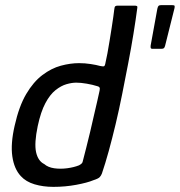

<svg xmlns="http://www.w3.org/2000/svg" viewBox="-20 -720 700 748"><path d="M37 -230Q54 -306 82 -353.5Q110 -401 145 -427.5Q180 -454 217 -464Q254 -474 288 -474Q311 -474 333.5 -470.5Q356 -467 370 -463Q380 -461 384 -461.5Q388 -462 390 -471Q394 -488 398.5 -512Q403 -536 407 -561.5Q411 -587 415 -611.5Q419 -636 421.5 -655Q424 -674 425 -682Q426 -693 429 -695.5Q432 -698 438 -698H505Q510 -698 513 -696.5Q516 -695 515 -690Q509 -644 500 -588.5Q491 -533 479.5 -473.5Q468 -414 456 -353.5Q444 -293 430.5 -236.5Q417 -180 403.5 -131Q390 -82 377 -44Q374 -36 368.5 -30Q363 -24 344 -18Q320 -8 277 0Q234 8 188 8Q148 8 114.5 -2Q81 -12 61 -34Q35 -62 28 -111Q21 -160 37 -230ZM127 -229Q113 -162 120.5 -127.5Q128 -93 152 -81Q167 -68 191 -64.5Q215 -61 241.5 -64.5Q268 -68 288 -76Q293 -79 297 -82Q301 -85 302 -90Q308 -114 316 -144.5Q324 -175 331.5 -207.5Q339 -240 346 -270.5Q353 -301 359 -326.5Q365 -352 368 -367Q370 -376 367.5 -379.5Q365 -383 360 -384Q341 -390 318 -394Q295 -398 277 -398Q260 -398 239 -392Q218 -386 196.5 -369Q175 -352 157 -318.5Q139 -285 127 -229ZM572 -530Q569 -530 567.5 -532.5Q566 -535 567 -543L593 -686Q595 -695 598 -697.5Q601 -700 608 -700H650Q659 -700 660 -697.5Q661 -695 660 -689L623 -541Q621 -534 618 -532Q615 -530 610 -530Z"/></svg>

Font: Glory Medium
Style: Italic
Weight: 500
Italic angle: -12°
Version: Version 1.011